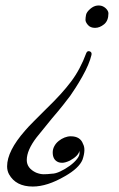

<svg xmlns="http://www.w3.org/2000/svg" viewBox="-20 -356 436 703"><path d="M114 147Q78 194 78 230Q78 260 112 276Q127 282 140 282Q153 282 170 280Q183 280 201 271.5Q219 263 235.5 251Q252 239 262.5 225.5Q273 212 271 201V196Q267 215 236 232Q219 240 208 240Q197 240 190 236Q173 227 173 202Q173 190 179 179Q185 168 195 160Q205 152 216.5 147.5Q228 143 239 143Q274 143 284 171Q295 191 282 229Q269 260 218 289Q153 327 100 327Q38 327 13 282Q6 269 6 253Q6 197 72 122Q83 109 103 89Q123 69 151 41Q207 -13 240 -57Q274 -102 296 -162Q300 -171 308.5 -168Q317 -165 315 -155Q311 -138 302.5 -118Q294 -98 281 -75Q268 -52 257 -35Q246 -18 237 -5Q228 7 211.5 28Q195 49 170 78ZM377 -307Q377 -280 361 -267Q345 -254 328 -254Q311 -254 302 -264.5Q293 -275 293 -283Q293 -291 295 -301.5Q297 -312 311 -324Q323 -334 335 -335.5Q347 -337 356 -333Q365 -329 371 -321.5Q377 -314 377 -307Z"/></svg>

Font: #9Slide05 Great Vibes
Style: Regular
Weight: 400
Designer: Robert E. Leuschke
Foundry: Robert E. Leuschke
Version: Version 1.001